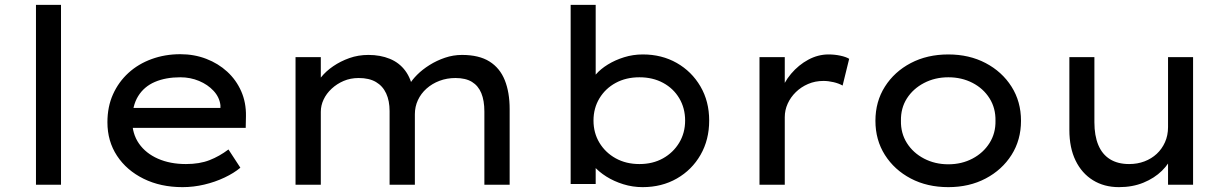

<svg xmlns="http://www.w3.org/2000/svg" viewBox="-20 -760 5052 790"><path d="M128 0V-740H231V0Z M731 10Q641 10 571 -24.5Q501 -59 461.5 -119Q422 -179 422 -257Q422 -321 445 -372Q468 -423 508.5 -460Q549 -497 604 -517Q659 -537 722 -537Q779 -537 828.5 -518Q878 -499 915 -465Q952 -431 972.5 -384.5Q993 -338 992 -282L991 -234H506L483 -316H902L887 -303V-327Q883 -360 859 -386Q835 -412 799 -427Q763 -442 722 -442Q662 -442 617.5 -423Q573 -404 548.5 -364.5Q524 -325 524 -264Q524 -209 552 -169Q580 -129 630 -107Q680 -85 745 -85Q801 -85 842 -101Q883 -117 920 -145L969 -70Q943 -48 904 -29.5Q865 -11 820.5 -0.5Q776 10 731 10Z M1196 0V-525H1300V-397L1273 -393Q1281 -417 1301 -442Q1321 -467 1351 -487.5Q1381 -508 1417.5 -521Q1454 -534 1496 -534Q1545 -534 1584 -518Q1623 -502 1647.5 -469Q1672 -436 1680 -387L1656 -393L1663 -410Q1675 -431 1696.5 -452.5Q1718 -474 1747.5 -492.5Q1777 -511 1811 -522.5Q1845 -534 1881 -534Q1951 -534 1994 -507Q2037 -480 2057 -430Q2077 -380 2077 -311V0H1973V-301Q1973 -346 1960.5 -376.5Q1948 -407 1922 -423Q1896 -439 1854 -439Q1819 -439 1788.5 -427.5Q1758 -416 1735 -395.5Q1712 -375 1699.5 -348Q1687 -321 1687 -290V0H1583V-303Q1583 -345 1569 -375.5Q1555 -406 1527 -422.5Q1499 -439 1456 -439Q1422 -439 1394 -427Q1366 -415 1344.5 -395Q1323 -375 1311.5 -350.5Q1300 -326 1300 -300V0Z M2624 10Q2583 10 2544.5 -2Q2506 -14 2475 -33.5Q2444 -53 2423.5 -76.5Q2403 -100 2397 -121L2431 -131V-3H2328V-740H2431V-405L2407 -410Q2413 -432 2432 -454Q2451 -476 2481 -494.5Q2511 -513 2548 -524.5Q2585 -536 2625 -536Q2703 -536 2764.5 -501Q2826 -466 2862 -404.5Q2898 -343 2898 -264Q2898 -185 2862.5 -123Q2827 -61 2765 -25.5Q2703 10 2624 10ZM2611 -85Q2666 -85 2708 -108.5Q2750 -132 2774.5 -172.5Q2799 -213 2799 -264Q2799 -315 2775 -355.5Q2751 -396 2708.5 -419Q2666 -442 2611 -442Q2556 -442 2513.5 -419Q2471 -396 2446.5 -355.5Q2422 -315 2422 -264Q2422 -213 2446.5 -172.5Q2471 -132 2513.5 -108.5Q2556 -85 2611 -85Z M3105 0V-525H3209V-350L3191 -376Q3204 -420 3235 -456.5Q3266 -493 3306 -514.5Q3346 -536 3389 -536Q3414 -536 3437.5 -531Q3461 -526 3474 -518L3447 -408Q3431 -417 3409.5 -422Q3388 -427 3368 -427Q3334 -427 3305 -414.5Q3276 -402 3254.5 -381Q3233 -360 3221 -333.5Q3209 -307 3209 -278V0Z M3882 10Q3795 10 3727.5 -25.5Q3660 -61 3621 -122.5Q3582 -184 3582 -263Q3582 -342 3621 -403.5Q3660 -465 3727.5 -500.5Q3795 -536 3882 -536Q3968 -536 4035.5 -500.5Q4103 -465 4142 -403.5Q4181 -342 4181 -263Q4181 -184 4142 -122.5Q4103 -61 4035.5 -25.5Q3968 10 3882 10ZM3882 -84Q3937 -84 3981.5 -107.5Q4026 -131 4051.5 -171.5Q4077 -212 4076 -263Q4077 -315 4051.5 -355.5Q4026 -396 3981.5 -419Q3937 -442 3882 -442Q3827 -442 3782 -418.5Q3737 -395 3711.5 -355Q3686 -315 3687 -263Q3686 -212 3711.5 -171.5Q3737 -131 3782 -107.5Q3827 -84 3882 -84Z M4584 10Q4523 10 4477 -18.5Q4431 -47 4405.5 -99.5Q4380 -152 4380 -225V-525H4483V-257Q4483 -202 4499 -163.5Q4515 -125 4547 -105Q4579 -85 4626 -85Q4660 -85 4689 -96Q4718 -107 4739.5 -127Q4761 -147 4773.5 -175Q4786 -203 4786 -237V-525H4889V0H4786V-110L4804 -122Q4792 -88 4761 -57.5Q4730 -27 4685 -8.5Q4640 10 4584 10Z"/></svg>

Font: Lexend Exa
Style: Regular
Weight: 400
Designer: Bonnie Shaver-Troup, Thomas Jockin
Foundry: Lexend
Version: Version 1.007